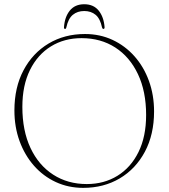

<svg xmlns="http://www.w3.org/2000/svg" viewBox="-20 -873 796 906"><path d="M381 -712.5Q451.5 -712.5 511 -684.8Q570.5 -657 614.5 -607.5Q658.5 -558 682.8 -491.2Q707 -424.5 707 -347Q707 -238.5 663.8 -157.2Q620.5 -76 545 -31.2Q469.5 13.5 372.5 13.5Q302.5 13.5 243.2 -14Q184 -41.5 140.2 -91.2Q96.5 -141 72.2 -207.5Q48 -274 48 -352Q48 -460.5 91 -541.5Q134 -622.5 209.2 -667.5Q284.5 -712.5 381 -712.5ZM669.5 -330.5Q669.5 -441.5 631 -523Q592.5 -604.5 524 -648.8Q455.5 -693 365 -693Q283.5 -693 220.5 -654.2Q157.5 -615.5 121.5 -542.8Q85.5 -470 85.5 -368.5Q85.5 -256.5 123.8 -175Q162 -93.5 230.8 -49Q299.5 -4.5 389.5 -4.5Q471 -4.5 534.2 -43.5Q597.5 -82.5 633.5 -155.5Q669.5 -228.5 669.5 -330.5ZM377.5 -821Q345.5 -821 323.8 -803.2Q302 -785.5 293 -743.5Q291.5 -736.5 287 -736.5Q281.5 -736.5 282 -744.5Q285 -792.5 309.2 -822.8Q333.5 -853 377.5 -853Q421.5 -853 445.8 -822.8Q470 -792.5 473.5 -744.5Q473.5 -736.5 468 -736.5Q463.5 -736.5 461.5 -743.5Q452.5 -785.5 431 -803.2Q409.5 -821 377.5 -821Z"/></svg>

Font: Fraunces 72pt Thin
Style: Regular
Weight: 100
Version: Version 1.000;[b76b70a41]